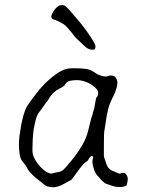

<svg xmlns="http://www.w3.org/2000/svg" viewBox="-20 -748 602 777"><path d="M188.5 -677.7Q188.5 -677.7 187.5 -680.7Q187.5 -690.4 201.2 -709Q214.8 -726.6 228.5 -727.5Q231.4 -727.5 232.4 -727.5Q234.4 -726.6 237.3 -726.6Q243.2 -727.5 265.6 -702.1Q286.1 -678.7 308.6 -651.4Q331.1 -623 348.1 -596.7Q365.2 -570.3 366.2 -561.5Q367.2 -546.9 357.4 -546.9Q340.8 -544.9 324.2 -559.6Q308.6 -574.2 289.1 -592.8Q279.3 -601.6 271.5 -614.3Q270.5 -616.2 253.9 -634.8Q246.1 -644.5 237.3 -650.4Q228.5 -655.3 215.8 -662.1Q210 -665 201.2 -668Q189.5 -669.9 188.5 -677.7ZM222.7 -390.6Q219.7 -389.6 216.8 -386.7Q214.8 -385.7 213.9 -384.8V-385.7L212.9 -384.8Q211.9 -383.8 210.9 -383.8H210L209 -382.8Q203.1 -377.9 197.3 -373Q192.4 -369.1 187.5 -362.3Q181.6 -355.5 178.7 -349.6Q175.8 -344.7 170.9 -337.9Q165 -331.1 159.2 -322.3L151.4 -311.5Q146.5 -303.7 140.6 -296.9Q129.9 -284.2 125 -264.6Q120.1 -245.1 116.2 -223.6Q113.3 -201.2 112.3 -180.7Q111.3 -160.2 111.3 -146.5Q111.3 -146.5 111.3 -137.7Q111.3 -133.8 112.3 -127.9Q113.3 -118.2 121.1 -103.5Q128.9 -89.8 139.6 -77.1Q151.4 -63.5 164.1 -54.7Q181.6 -43.9 190.4 -45.9Q197.3 -47.9 205.1 -49.8Q226.6 -52.7 233.4 -58.6Q240.2 -64.5 247.1 -72.3Q253.9 -78.1 256.8 -84Q266.6 -93.8 281.2 -113.3Q300.8 -138.7 315.4 -165Q330.1 -192.4 335.9 -215.8Q348.6 -266.6 349.6 -270.5Q353.5 -280.3 353.5 -282.2L354.5 -283.2L355.5 -291Q356.4 -293 359.4 -302.7Q361.3 -307.6 362.3 -314.5Q363.3 -319.3 364.3 -326.2Q365.2 -332 366.2 -336.9Q367.2 -342.8 368.2 -347.7Q370.1 -351.6 370.1 -354.5H371.1L372.1 -355.5Q377 -358.4 377 -373Q377 -382.8 366.2 -392.6Q357.4 -401.4 344.7 -408.7Q332 -416 317.4 -419.9Q303.7 -423.8 292 -423.8Q277.3 -423.8 262.7 -420.9Q249 -418 240.2 -401.4Q239.3 -401.4 239.3 -400.4H238.3Q237.3 -399.4 235.4 -397.5H234.4Q232.4 -395.5 230.5 -394.5Q225.6 -392.6 222.7 -390.6ZM477.5 7.8Q473.6 8.8 461.9 8.8Q450.2 8.8 436.5 4.9Q421.9 0 408.2 -4.9Q398.4 -8.8 372.1 -40Q364.3 -48.8 358.4 -69.3Q350.6 -93.8 356.4 -108.4Q359.4 -114.3 352.5 -116.2L350.6 -117.2L348.6 -116.2Q343.8 -112.3 340.8 -107.4Q336.9 -100.6 335 -97.7Q318.4 -86.9 314.5 -80.1Q305.7 -70.3 297.9 -59.6Q286.1 -43 277.8 -31.7Q269.5 -20.5 267.6 -19.5Q264.6 -17.6 231.4 0Q223.6 3.9 213.9 6.8Q205.1 9.8 196.3 9.8Q169.9 9.8 156.2 -2.9Q150.4 -8.8 139.6 -16.6Q128.9 -24.4 120.1 -32.2Q111.3 -40 103.5 -48.8Q95.7 -56.6 92.8 -62.5Q88.9 -70.3 85 -77.1Q81.1 -83 74.2 -90.8Q62.5 -102.5 59.6 -124Q56.6 -145.5 56.6 -161.1Q56.6 -175.8 58.6 -196.3Q61.5 -217.8 65.4 -240.2Q69.3 -261.7 75.2 -282.2Q81.1 -302.7 87.9 -315.4Q98.6 -333 118.2 -358.4Q136.7 -383.8 159.2 -407.2Q181.6 -429.7 207 -448.2Q231.4 -465.8 255.9 -470.7Q264.6 -471.7 271.5 -471.7Q279.3 -471.7 286.1 -471.7Q303.7 -471.7 323.2 -469.7Q341.8 -467.8 354.5 -460Q360.4 -456.1 367.2 -452.1Q376 -445.3 381.8 -444.3Q387.7 -442.4 393.6 -440.4Q400.4 -438.5 408.2 -438.5H409.2Q416 -438.5 421.9 -441.4L423.8 -442.4Q424.8 -442.4 428.7 -442.4H427.7H428.7Q443.4 -442.4 448.2 -433.6Q455.1 -423.8 455.1 -414.1Q455.1 -405.3 452.1 -393.6Q446.3 -377 445.3 -373Q441.4 -364.3 436.5 -353.5H435.5Q431.6 -343.8 426.8 -333Q420.9 -321.3 418 -307.6Q412.1 -282.2 412.1 -280.3Q403.3 -222.7 402.3 -217.8Q400.4 -211.9 400.4 -152.3V-119.1Q400.4 -111.3 403.3 -106.4Q404.3 -102.5 410.2 -85Q418 -61.5 440.4 -54.7Q447.3 -51.8 460.9 -45.9Q466.8 -43.9 471.7 -47.9Q481.4 -48.8 483.4 -47.9H484.4Q486.3 -47.9 490.2 -43Q494.1 -37.1 496.1 -31.2Q498 -22.5 496.1 -13.7Q494.1 -1 491.2 2.9Q488.3 4.9 477.5 7.8Z"/></svg>

Font: ToneOZ-YinPZ-Tsuipita-TC
Style: Regular
Weight: 400
Designer: ÂÆ£ÂøóÂáåJeffrey Xuan(jeffreyx@gmail.com, ToneOZ.com) ÈòøÂù§(cjkFonts)
Foundry: ToneOZ
Version: Version 0.24071